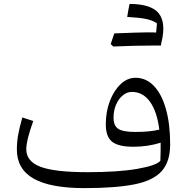

<svg xmlns="http://www.w3.org/2000/svg" viewBox="-20 -969 969 995"><path d="M811 -135.7Q812 -157.2 812.3 -182.4Q812.5 -207.5 812.5 -229.5Q745.6 -208.5 671.9 -208.5Q593.3 -208.5 560.8 -234.6Q528.3 -260.7 528.3 -324.2Q528.3 -390.6 549.3 -445.3Q570.3 -500 605.2 -533Q640.1 -565.9 682.1 -565.9Q737.3 -565.9 777.6 -523.7Q817.9 -481.4 839.8 -404.1Q861.8 -326.7 861.8 -220.7Q861.8 -131.3 818.1 -82.3Q774.4 -33.2 677 -13.7Q579.6 5.9 418 5.9Q240.7 5.9 154.1 -43.5Q67.4 -92.8 67.4 -193.8Q67.4 -231.9 73.7 -268.3Q80.1 -304.7 95.7 -360.4L152.3 -341.8Q116.2 -241.7 116.2 -195.8Q116.2 -132.3 190.2 -104.5Q264.2 -76.7 433.6 -76.7Q592.8 -76.7 691.7 -94Q790.5 -111.3 811 -135.7ZM805.7 -297.4Q793.5 -392.1 756.8 -442.4Q720.2 -492.7 663.6 -492.7Q637.7 -492.7 616 -474.6Q594.2 -456.5 581.3 -426.3Q568.4 -396 568.4 -358.9Q568.4 -317.4 592.8 -301.3Q617.2 -285.2 681.2 -285.2Q758.3 -285.2 805.7 -297.4ZM639.2 -881.3Q644.5 -916 651.4 -948.7Q764.2 -948.2 802.7 -899.9Q841.3 -851.6 816.9 -750L816.4 -751Q815.4 -740.2 814 -732.9H763.7Q682.6 -732.9 566.9 -728L553.7 -740.7Q558.6 -755.4 563.2 -769Q567.9 -782.7 572.3 -795.9Q706.5 -801.3 742.4 -801.3Q778.3 -801.3 789.1 -800.3L793.5 -847.7Q771 -863.8 736.3 -870.8Q701.7 -877.9 639.2 -881.3Z"/></svg>

Font: Pinar-FD Regular
Style: FD-Regular
Weight: 400
Designer: Amin Abedi
Version: Version 3.000